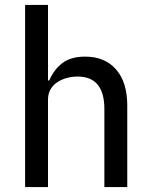

<svg xmlns="http://www.w3.org/2000/svg" viewBox="-20 -760 613 780"><path d="M82 -740H175V-433H180Q198 -476 232.5 -503Q267 -530 326 -530Q406 -530 451.5 -478Q497 -426 497 -331V0H404V-317Q404 -449 295 -449Q272 -449 250.5 -443Q229 -437 212 -425.5Q195 -414 185 -396.5Q175 -379 175 -355V0H82Z"/></svg>

Font: IBM Plex Sans Thai Looped Text
Style: Regular
Weight: 450
Designer: Mike Abbink, Paul van der Laan, Pieter van Rosmalen, Ben Mitchell, Mark Frömberg
Foundry: Bold Monday
Version: Version 1.1